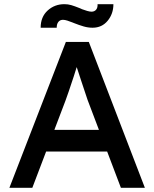

<svg xmlns="http://www.w3.org/2000/svg" viewBox="-20 -901 740 921"><path d="M296 -700H406L675 0H560L400 -422Q385 -469 369 -515Q358 -548 353 -564Q348 -580 337 -612L360 -613Q354 -598 347.5 -578Q341 -558 334 -535Q306 -450 294 -418L135 0H25ZM185 -278H503L549 -174H145ZM333 -791 331 -792Q316 -798 303.5 -802Q291 -806 282 -806Q268 -806 260 -796Q252 -786 252 -768H175Q175 -820 208.5 -850.5Q242 -881 289 -881Q306 -881 321.5 -876.5Q337 -872 362 -862L369 -859L373 -857Q386 -852 398.5 -848.5Q411 -845 419 -845Q433 -845 441 -854.5Q449 -864 448 -881H524Q524 -835 496.5 -801.5Q469 -768 424 -768Q403 -768 382 -774Q361 -780 333 -791Z"/></svg>

Font: Easer Grotesk Variable
Style: Regular
Weight: 400
Designer: Boardeaser, Bonnie Shaver-Troup, Thomas Jockin
Foundry: Lexend
Version: Version 1.001;Glyphs 3.1.2 (3151)